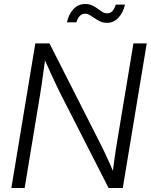

<svg xmlns="http://www.w3.org/2000/svg" viewBox="-20 -946 761 966"><path d="M37.1 0 157.7 -727.5H229L481.9 -229Q491.7 -210.4 503.7 -185.1Q515.6 -159.7 528.8 -130.6Q542 -101.6 554.2 -72.3L545.4 -63Q548.3 -91.3 552.7 -123.3Q557.1 -155.3 561.5 -184.6Q565.9 -213.9 569.3 -233.9L651.4 -727.5H718.3L597.7 0H526.4L290 -463.4Q279.3 -484.4 265.6 -512.9Q252 -541.5 235.6 -577.1Q219.2 -612.8 200.2 -655.8L210 -668Q203.6 -621.1 198.2 -582.8Q192.9 -544.4 188.7 -514.6Q184.6 -484.9 180.7 -463.9L104 0ZM518.6 -831.1Q500 -831.1 484.6 -838.1Q469.2 -845.2 456.3 -854.2Q443.4 -863.3 431.4 -870.1Q419.4 -877 407.7 -877Q391.1 -877 379.9 -864Q368.7 -851.1 364.7 -833.5H316.9Q325.2 -873.5 349.1 -899.7Q373 -925.8 409.2 -925.8Q429.2 -925.8 444.1 -918.7Q459 -911.6 471.2 -902.3Q483.4 -893.1 494.9 -886Q506.3 -878.9 519.5 -878.9Q534.7 -878.9 544.9 -889.4Q555.2 -899.9 562.5 -922.9H608.9Q599.1 -880.9 575.2 -856Q551.3 -831.1 518.6 -831.1Z"/></svg>

Font: Inter 28pt Light
Style: Italic
Weight: 300
Italic angle: -9.3988°
Designer: Rasmus Andersson
Foundry: rsms
Version: Version 4.001;git-66647c0bb